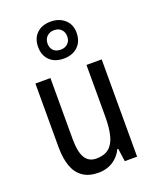

<svg xmlns="http://www.w3.org/2000/svg" viewBox="-151 -899 807 996"><g transform="rotate(-20 252.5 -401.0)"><path d="M434 -537V0H366L356 -72H351Q338 -45 317.5 -26.5Q297 -8 272 1Q247 10 219 10Q166 10 132.5 -13.5Q99 -37 83.5 -80.5Q68 -124 68 -186V-537H151V-199Q151 -130 171 -96.5Q191 -63 233 -63Q277 -63 302.5 -84Q328 -105 339 -147Q350 -189 350 -253V-537ZM252 -608Q203 -608 174.5 -635.5Q146 -663 146 -710Q146 -757 174.5 -784.5Q203 -812 252 -812Q298 -812 328.5 -785Q359 -758 359 -712Q359 -664 329.5 -636Q300 -608 252 -608ZM253 -657Q276 -657 291.5 -671.5Q307 -686 307 -710Q307 -734 292.5 -749Q278 -764 253 -764Q229 -764 213.5 -749Q198 -734 198 -710Q198 -686 212 -671.5Q226 -657 253 -657Z"/></g></svg>

Font: Noto Sans Arabic Condensed
Style: Regular
Weight: 400
Width: 3
Designer: Monotype Design Team, Nadine Chahine, Nizar Qandah and Khaled Hosny
Foundry: Monotype Imaging Inc.
Version: Version 2.012